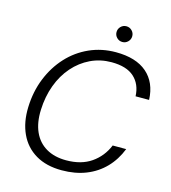

<svg xmlns="http://www.w3.org/2000/svg" viewBox="-126 -971 968 1085"><g transform="rotate(15 357.5 -428.5)"><path d="M335 12Q245 12 182.5 -25Q120 -62 89 -129Q58 -196 61 -284Q64 -376 95.5 -454Q127 -532 180.5 -590Q234 -648 305.5 -680Q377 -712 460 -712Q578 -712 642 -656.5Q706 -601 710 -500H631Q628 -570 583.5 -610.5Q539 -651 451 -651Q385 -651 328.5 -624Q272 -597 229 -548Q186 -499 161.5 -432.5Q137 -366 134 -288Q131 -213 155 -159.5Q179 -106 227.5 -77.5Q276 -49 345 -49Q433 -49 491.5 -89.5Q550 -130 578 -198H657Q631 -132 585.5 -85Q540 -38 477 -13Q414 12 335 12ZM479 -777Q460 -777 446.5 -790.5Q433 -804 433 -823Q433 -842 446.5 -855.5Q460 -869 479 -869Q498 -869 511.5 -855.5Q525 -842 525 -823Q525 -804 511.5 -790.5Q498 -777 479 -777Z"/></g></svg>

Font: DM Sans 16pt Light
Style: Italic
Weight: 300
Italic angle: -10°
Version: Version 4.004;gftools[0.9.30]